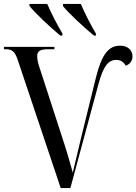

<svg xmlns="http://www.w3.org/2000/svg" viewBox="-20 -951 690 971"><path d="M285 -771H295L296 -781C270 -824 238 -886 219 -931H129V-921C156 -886 235 -812 285 -771ZM455 -771H465V-781C440 -824 407 -886 389 -931H299L298 -921C325 -886 405 -812 455 -771ZM69 -650 287 0H336L478 -526C503 -619 529 -648 568 -648C592 -648 606 -636 616 -619C636 -625 650 -643 650 -666C650 -694 630 -720 587 -720C530 -720 495 -677 466 -562L391 -258C378 -201 363 -142 348 -78C334 -131 315 -195 293 -261L180 -609C173 -628 168 -652 168 -667C168 -693 184 -702 224 -702H255V-714H0V-702H10C40 -702 55 -691 69 -650Z"/></svg>

Font: Noto Serif Display SemiCondensed
Style: Regular
Weight: 400
Width: 4
Designer: Monotype Design Team
Foundry: Monotype Imaging Inc.
Version: Version 2.009